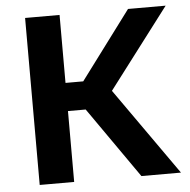

<svg xmlns="http://www.w3.org/2000/svg" viewBox="-50 -738 779 788"><g transform="rotate(-5 339.0 -344.0)"><path d="M82 0V-688H224V-408H297L506 -688H661L411 -359L664 0H501L297 -292H224V0Z"/></g></svg>

Font: Saira Thin SemiBold
Style: Regular
Weight: 600
Version: Version 1.101